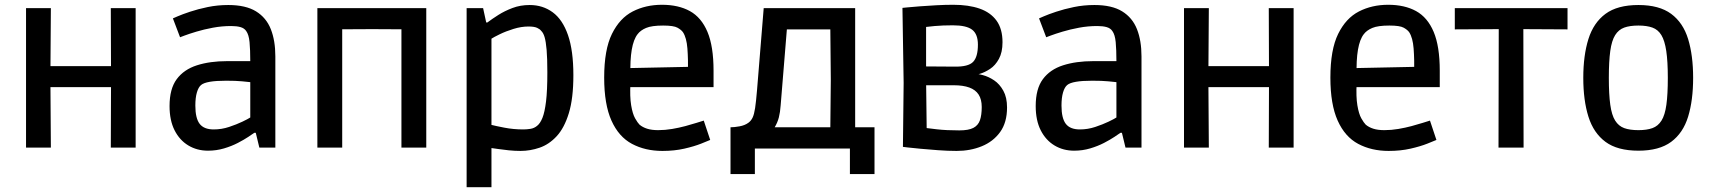

<svg xmlns="http://www.w3.org/2000/svg" viewBox="-20 -618 7174 804"><path d="M89 0V-584H193L191 -294L193 0ZM444 0 445 -290 444 -584H548V0ZM118 -253V-341H517V-253Z M851 13Q805 13 768.5 -9Q732 -31 711 -72.5Q690 -114 690 -174Q690 -246 720 -286.5Q750 -327 804.5 -344.5Q859 -362 931 -362H1028Q1028 -410 1025 -441.5Q1022 -473 1011 -488Q1003 -500 987 -504.5Q971 -509 948 -509Q909 -509 871.5 -502Q834 -495 802.5 -485.5Q771 -476 752.5 -469Q734 -462 734 -462L704 -541Q704 -541 723.5 -549.5Q743 -558 776 -569Q809 -580 850 -588.5Q891 -597 936 -597Q1009 -597 1052 -570.5Q1095 -544 1114 -496Q1133 -448 1133 -382V0H1066L1051 -62H1045Q1038 -57 1020 -45Q1002 -33 976 -19.5Q950 -6 918 3.5Q886 13 851 13ZM875 -76Q908 -76 939.5 -86.5Q971 -97 995 -108.5Q1019 -120 1028 -126V-274Q1019 -275 993.5 -277.5Q968 -280 927 -280Q843 -280 822 -262Q811 -253 804.5 -231Q798 -209 798 -176Q798 -123 816 -99.5Q834 -76 875 -76Z M1309 0V-584H1413V0ZM1661 0V-584H1765V0ZM1344 -495V-584H1730V-495L1538 -496Z M1934 166V-584H2003L2016 -524H2021Q2041 -539 2067 -555.5Q2093 -572 2126 -584.5Q2159 -597 2198 -597Q2253 -597 2294.5 -566.5Q2336 -536 2358.5 -471Q2381 -406 2381 -303Q2381 -206 2362 -144Q2343 -82 2311 -47.5Q2279 -13 2239.5 0.5Q2200 14 2160 14Q2136 14 2111 11.5Q2086 9 2066.5 6Q2047 3 2038 2V166ZM2171 -76Q2186 -76 2201.5 -78.5Q2217 -81 2229 -91Q2242 -101 2251.5 -124.5Q2261 -148 2266.5 -193Q2272 -238 2272 -315Q2272 -374 2269 -409Q2266 -444 2260.5 -462.5Q2255 -481 2246 -489Q2241 -496 2229 -501.5Q2217 -507 2193 -507Q2163 -507 2130.5 -497Q2098 -487 2072.5 -474.5Q2047 -462 2038 -456V-95Q2053 -91 2091.5 -83.5Q2130 -76 2171 -76Z M2754 14Q2682 14 2626.5 -15.5Q2571 -45 2540.5 -113Q2510 -181 2510 -293Q2510 -410 2542.5 -476Q2575 -542 2629.5 -570Q2684 -598 2752 -598Q2821 -598 2869 -571.5Q2917 -545 2942.5 -484.5Q2968 -424 2968 -322V-253H2571L2620 -270Q2617 -213 2623 -177Q2629 -141 2639.5 -122.5Q2650 -104 2658 -96Q2671 -85 2690 -79Q2709 -73 2736 -73Q2765 -73 2794.5 -78Q2824 -83 2850 -90Q2876 -97 2896.5 -103.5Q2917 -110 2927 -113L2954 -32Q2945 -28 2916 -16.5Q2887 -5 2845.5 4.5Q2804 14 2754 14ZM2620 -301 2572 -332 2909 -339 2861 -306Q2862 -370 2858.5 -415Q2855 -460 2840 -483Q2833 -493 2817 -502Q2801 -511 2757 -511Q2709 -511 2685.5 -501Q2662 -491 2650 -475Q2616 -432 2620 -301Z M3039 111V-85Q3055 -85 3077 -89Q3099 -93 3114 -104Q3125 -112 3131.5 -125.5Q3138 -139 3142 -165.5Q3146 -192 3150 -240L3178 -584H3561V-85H3642V111H3539V4H3141V111ZM3249 -177Q3247 -148 3241.5 -126.5Q3236 -105 3224 -85H3457L3459 -284L3457 -495H3275Z M3986 14Q3948 14 3908.5 11Q3869 8 3835.5 5Q3802 2 3781.5 -0.5Q3761 -3 3761 -3L3764 -271L3759 -585Q3759 -585 3779 -587Q3799 -589 3831.5 -591.5Q3864 -594 3901 -596Q3938 -598 3972 -598Q4036 -598 4082 -582Q4128 -566 4153 -531.5Q4178 -497 4178 -441Q4178 -399 4163 -371.5Q4148 -344 4126 -329.5Q4104 -315 4083.5 -309Q4063 -303 4051 -302L4075 -354V-255L4053 -310Q4071 -310 4095.5 -303.5Q4120 -297 4143 -281.5Q4166 -266 4181.5 -238Q4197 -210 4197 -168Q4197 -105 4168 -65Q4139 -25 4091 -5.5Q4043 14 3986 14ZM3997 -72Q4036 -72 4056 -82.5Q4076 -93 4083.5 -114.5Q4091 -136 4091 -170Q4091 -202 4078 -222Q4065 -242 4039 -251.5Q4013 -261 3974 -261H3811L3858 -282L3861 -36L3850 -83Q3864 -81 3903.5 -76.5Q3943 -72 3997 -72ZM3977 -339Q4035 -338 4055 -359Q4075 -380 4075 -431Q4075 -475 4051 -493.5Q4027 -512 3970 -512Q3928 -512 3894 -509Q3860 -506 3847 -504L3858 -551V-302L3832 -340Z M4478 13Q4432 13 4395.5 -9Q4359 -31 4338 -72.5Q4317 -114 4317 -174Q4317 -246 4347 -286.5Q4377 -327 4431.5 -344.5Q4486 -362 4558 -362H4655Q4655 -410 4652 -441.5Q4649 -473 4638 -488Q4630 -500 4614 -504.5Q4598 -509 4575 -509Q4536 -509 4498.5 -502Q4461 -495 4429.5 -485.5Q4398 -476 4379.5 -469Q4361 -462 4361 -462L4331 -541Q4331 -541 4350.5 -549.5Q4370 -558 4403 -569Q4436 -580 4477 -588.5Q4518 -597 4563 -597Q4636 -597 4679 -570.5Q4722 -544 4741 -496Q4760 -448 4760 -382V0H4693L4678 -62H4672Q4665 -57 4647 -45Q4629 -33 4603 -19.5Q4577 -6 4545 3.5Q4513 13 4478 13ZM4502 -76Q4535 -76 4566.5 -86.5Q4598 -97 4622 -108.5Q4646 -120 4655 -126V-274Q4646 -275 4620.5 -277.5Q4595 -280 4554 -280Q4470 -280 4449 -262Q4438 -253 4431.5 -231Q4425 -209 4425 -176Q4425 -123 4443 -99.5Q4461 -76 4502 -76Z M4938 0V-584H5042L5040 -294L5042 0ZM5293 0 5294 -290 5293 -584H5397V0ZM4967 -253V-341H5366V-253Z M5795 14Q5723 14 5667.5 -15.5Q5612 -45 5581.5 -113Q5551 -181 5551 -293Q5551 -410 5583.5 -476Q5616 -542 5670.5 -570Q5725 -598 5793 -598Q5862 -598 5910 -571.5Q5958 -545 5983.5 -484.5Q6009 -424 6009 -322V-253H5612L5661 -270Q5658 -213 5664 -177Q5670 -141 5680.5 -122.5Q5691 -104 5699 -96Q5712 -85 5731 -79Q5750 -73 5777 -73Q5806 -73 5835.5 -78Q5865 -83 5891 -90Q5917 -97 5937.5 -103.5Q5958 -110 5968 -113L5995 -32Q5986 -28 5957 -16.5Q5928 -5 5886.5 4.5Q5845 14 5795 14ZM5661 -301 5613 -332 5950 -339 5902 -306Q5903 -370 5899.5 -415Q5896 -460 5881 -483Q5874 -493 5858 -502Q5842 -511 5798 -511Q5750 -511 5726.5 -501Q5703 -491 5691 -475Q5657 -432 5661 -301Z M6255 0 6256 -496 6072 -495V-584H6544V-495L6359 -496L6360 0Z M6841 13Q6753 13 6703 -24Q6653 -61 6631.5 -129.5Q6610 -198 6610 -292Q6610 -386 6631.5 -454.5Q6653 -523 6703 -560Q6753 -597 6841 -597Q6928 -597 6978 -560Q7028 -523 7049 -454.5Q7070 -386 7070 -292Q7070 -198 7049 -129.5Q7028 -61 6978 -24Q6928 13 6841 13ZM6841 -73Q6876 -73 6899.5 -81.5Q6923 -90 6937.5 -113Q6952 -136 6958 -179.5Q6964 -223 6964 -292Q6964 -361 6957.5 -404.5Q6951 -448 6937 -471Q6923 -494 6899.5 -502.5Q6876 -511 6841 -511Q6805 -511 6781.5 -502.5Q6758 -494 6743.5 -471Q6729 -448 6723 -404.5Q6717 -361 6717 -292Q6717 -223 6723 -179.5Q6729 -136 6743.5 -113Q6758 -90 6781.5 -81.5Q6805 -73 6841 -73Z"/></svg>

Font: Ruda SemiBold
Style: Regular
Weight: 600
Designer: Mariela Monsalve and Angelina Sanchez
Foundry: Mariela Monsalve and Angelina Sanchez
Version: Version 2.001